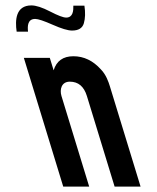

<svg xmlns="http://www.w3.org/2000/svg" viewBox="-20 -690 579 710"><path d="M353.4 -433C324 -465.7 290.1 -482 251.4 -482C213.4 -482 189 -464.7 178.3 -430L164.2 -476H68.2L213.8 0H309.8L207.3 -335C199.9 -359.5 207.5 -388 238.1 -388C269.5 -388 290.5 -370.3 301.3 -335L403.8 0H499.8L386.6 -370C381.2 -387.8 372.1 -413.8 353.4 -433ZM224.7 -625C214 -625 194.2 -632.5 165.3 -647.5C136.4 -662.5 113.2 -670 95.9 -670C38.1 -670 35.3 -615.2 41.6 -573H83.6C81.4 -593.9 82 -620 110.2 -620C120.9 -620 142.4 -612.8 174.8 -598.5C207.2 -584.2 231 -577 246.3 -577C270.3 -577 284.9 -586 290.1 -604C295.3 -622 296 -643.7 292.2 -669H251.2C251.7 -650.8 250.1 -625 224.7 -625Z"/></svg>

Font: Din Kursivschrift
Style: LeftEng
Weight: 400
Version: Version 1.089